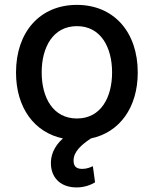

<svg xmlns="http://www.w3.org/2000/svg" viewBox="-20 -573 642 802"><path d="M154.1 -270.6C154.1 -375 201 -463.8 301.5 -463.8C401.3 -463.8 448.2 -375 448.2 -270.6C448.2 -165.8 401.3 -78.1 301.5 -78.1C201 -78.1 154.1 -165.8 154.1 -270.6ZM46.9 -270.2C46.9 -123.9 122.5 -19.9 242.9 5.3C205.3 38.4 190.3 78.1 192.8 116.1C196.7 176.8 240.1 209.9 299.7 209.9C334.5 209.9 360.8 198.5 377.1 188.6L367.9 121.1C358.3 125.7 343 132.5 323.5 132.5C296.9 132.5 287.3 119.7 287.3 97.7C287.3 60.4 320 31.6 359.7 5.3C479.8 -19.9 555.4 -123.9 555.4 -270.2C555.4 -440 454.9 -552.6 301.1 -552.6C147.4 -552.6 46.9 -440 46.9 -270.2Z"/></svg>

Font: Margiela Sans Medium
Style: Regular
Weight: 500
Designer: Stefan Endress, Andreas Faust
Version: Version 1.100;FEAKit 1.0